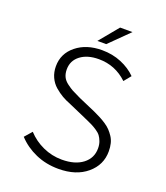

<svg xmlns="http://www.w3.org/2000/svg" viewBox="-150 -923 900 1038"><g transform="rotate(20 300.0 -404.0)"><path d="M270 -710 360.8 -819.8H432.1L320.8 -710ZM308.1 12.2Q236.3 12.2 176.3 -14.2Q116.2 -40.5 73.2 -86.9L109.9 -128.9Q147.5 -87.9 199.2 -64.5Q251 -41 308.1 -41Q383.8 -41 428 -75Q472.2 -108.9 472.2 -165Q472.2 -187 465.6 -204.6Q459 -222.2 450.2 -233.9Q441.4 -245.6 423.8 -257.1Q406.2 -268.6 392.8 -275.1Q379.4 -281.7 355 -292.5Q353.5 -293 352.8 -293.2Q352.1 -293.5 351.1 -293.9Q350.1 -294.4 349.1 -294.9Q348.1 -295.4 347.2 -295.9L249 -338.9Q221.2 -349.6 199.2 -362.3Q177.2 -375 154.5 -394.5Q131.8 -414.1 118.9 -442.4Q106 -470.7 106 -504.9Q106 -578.1 164.1 -625Q222.2 -671.9 312 -671.9Q372.1 -671.9 423.1 -650.6Q474.1 -629.4 508.8 -594.2L476.1 -554.2Q406.7 -620.1 312 -620.1Q246.6 -620.1 206.8 -589.8Q167 -559.6 167 -508.8Q167 -485.4 175.5 -467Q184.1 -448.7 204.3 -433.8Q224.6 -418.9 236.6 -412.4Q248.5 -405.8 276.9 -392.6Q279.3 -391.1 280.8 -390.6Q282.2 -390.1 284.2 -389.2Q286.1 -388.2 288.1 -387.2L384.8 -345.2Q407.7 -334.5 423.3 -326.4Q439 -318.4 457.5 -306.2Q476.1 -293.9 488 -281.2Q500 -268.6 511 -252Q522 -235.4 527.1 -214.8Q532.2 -194.3 532.2 -169.9Q532.2 -91.3 470.7 -39.6Q409.2 12.2 308.1 12.2Z"/></g></svg>

Font: Office Code Pro Light
Style: Regular
Weight: 300
Designer: Nathan Rutzky & Paul D. Hunt
Foundry: Adobe Systems Incorporated
Version: Version 1.004;PS 001.004;hotconv 1.0.70;makeotf.lib2.5.58329